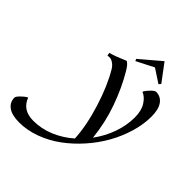

<svg xmlns="http://www.w3.org/2000/svg" viewBox="-455 -821 1257 1257"><g transform="rotate(45 173.0 -192.5)"><path d="M153.3 -498Q165 -490.7 174.6 -479.5Q184.1 -468.3 197.8 -445.8Q255.4 -348.6 297.4 -230.5Q339.4 -112.3 352.1 14.2Q399.9 -50.8 426.3 -125.2Q452.6 -199.7 452.6 -273.4Q452.6 -335.9 427.5 -375.2Q402.3 -414.6 369.6 -426.8L371.6 -434.6Q382.8 -451.7 402.3 -471.2Q421.9 -490.7 432.6 -490.7Q475.1 -490.7 500.5 -456.3Q525.9 -421.9 525.9 -354Q525.9 -282.7 503.2 -206.1Q480.5 -129.4 440.9 -59.1Q401.4 11.2 345.2 74.5Q289.1 137.7 225.3 184.3Q161.6 231 87.4 258.3Q13.2 285.6 -60.1 285.6Q-127.9 285.6 -162.4 260.3Q-196.8 234.9 -196.8 192.4Q-196.8 181.6 -177.2 162.1Q-157.7 142.6 -140.6 131.3L-132.8 129.4Q-102.1 212.4 -2.4 212.4Q72.3 212.4 142.6 183.1Q212.9 153.8 272.5 101.6Q266.6 -13.2 222.4 -154.1Q178.2 -294.9 121.6 -389.2Q109.9 -409.2 91.8 -421.9Q73.7 -434.6 58.6 -434.6Q48.3 -434.6 39.6 -432.6L35.2 -454.1Q78.1 -465.3 153.3 -498ZM187.5 -550.8 329.6 -671.4 419.9 -550.8 407.7 -536.6 314 -598.1 193.8 -536.6Z"/></g></svg>

Font: Flanker
Style: Italic
Weight: 400
Italic angle: -12°
Designer: Flanker
Version: Version 2.027